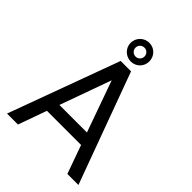

<svg xmlns="http://www.w3.org/2000/svg" viewBox="-268 -1096 1228 1228"><g transform="rotate(45 346.0 -482.0)"><path d="M347 -795C394 -795 431 -832 431 -879C431 -927 394 -964 347 -964C301 -964 262 -927 262 -879C262 -832 301 -795 347 -795ZM347 -920C369 -920 387 -902 387 -880C387 -857 369 -839 347 -839C324 -839 306 -857 306 -880C306 -902 324 -920 347 -920ZM669 0 393 -752H299L23 0H122L191 -193H500L569 0ZM346 -624 470 -276H221Z"/></g></svg>

Font: Hibana SubMedium
Style: Regular
Weight: 500
Width: 6
Designer: pygmalion
Foundry: ybstudio
Version: Version 0.930;hotconv 1.0.109;makeotfexe 2.5.65596